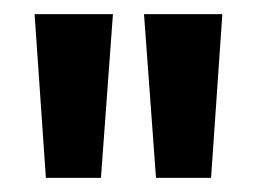

<svg xmlns="http://www.w3.org/2000/svg" viewBox="-20 -757 364 272"><path d="M29 -737H140L123 -505H45ZM184 -737H295L279 -505H201Z"/></svg>

Font: Krub SemiBold
Style: Regular
Weight: 600
Version: Version 1.000; ttfautohint (v1.6)